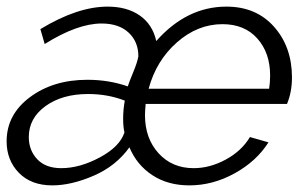

<svg xmlns="http://www.w3.org/2000/svg" viewBox="-24 -550 931 580"><path d="M-4 -123Q-4 -204 66.5 -256.5Q137 -309 240 -309Q305 -309 362 -289Q366 -302 378.5 -332Q391 -362 394 -380Q394 -424 364.5 -451.5Q335 -479 283 -479Q210 -479 111 -417L98 -462Q210 -530 301 -530Q360 -530 398.5 -503Q437 -476 448 -426Q540 -530 660 -530Q750 -530 804 -469Q858 -408 858 -316Q858 -272 843 -236H416Q414 -214 414 -202Q414 -132 455 -87Q496 -42 561 -42Q610 -42 658 -68Q706 -94 731 -136L787 -120Q751 -63 685 -26.5Q619 10 548 10Q483 10 436 -21Q389 -52 367 -105Q326 -48 258.5 -19Q191 10 134 10Q70 10 33 -28Q-4 -66 -4 -123ZM789 -282Q792 -301 792 -322Q792 -390 753.5 -433.5Q715 -477 648 -477Q573 -477 510.5 -422Q448 -367 425 -282ZM352 -150Q348 -166 348 -191Q348 -219 353 -246Q302 -266 242 -266Q164 -266 113.5 -229.5Q63 -193 63 -136Q63 -96 88.5 -69Q114 -42 161 -42Q217 -42 277.5 -74.5Q338 -107 352 -150Z"/></svg>

Font: Raleway-v4020
Style: Italic
Weight: 400
Italic angle: -12°
Designer: Matt McInerney, Pablo Impallari, Rodrigo Fuenzalida
Foundry: Matt McInerney, Pablo Impallari, Rodrigo Fuenzalida
Version: Version 4.020;PS 004.020;hotconv 1.0.88;makeotf.lib2.5.64775